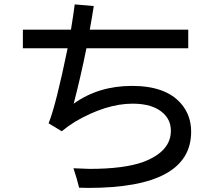

<svg xmlns="http://www.w3.org/2000/svg" viewBox="-20 -831 1040 897"><path d="M311.5 -692.4Q323.2 -763.7 329.1 -810.5L418 -802.7Q411.1 -756.8 399.4 -692.4H859.4V-605.5H383.8Q356.4 -469.7 324.2 -346.7Q440.4 -429.7 596.7 -429.7Q753.9 -429.7 825.2 -347.7Q873 -293 873 -215.8Q873 46.9 392.6 46.9Q371.1 46.9 349.6 45.9Q340.8 7.8 323.2 -44.9Q383.8 -42 398.4 -42Q561.5 -42 651.4 -75.2Q778.3 -124 778.3 -219.7Q778.3 -269.5 743.2 -301.8Q695.3 -346.7 599.6 -346.7Q475.6 -346.7 331.1 -262.7Q297.9 -242.2 268.6 -217.8L207 -254.9Q241.2 -338.9 295.9 -605.5H86.9V-692.4Z"/></svg>

Font: MotoyaLCedar
Style: W3 mono
Weight: 400
Version: Version 1.01